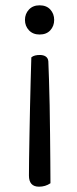

<svg xmlns="http://www.w3.org/2000/svg" viewBox="-20 -487 290 723"><path d="M89 174Q89 152 89.5 112Q90 72 91 22Q92 -28 93 -81Q94 -134 95.5 -183.5Q97 -233 98 -271Q104 -276 112 -278Q120 -280 130 -280Q144 -280 152.5 -274Q161 -268 162 -256Q163 -231 164.5 -187.5Q166 -144 167 -90.5Q168 -37 168.5 18Q169 73 169.5 121.5Q170 170 170 203Q151 216 127 216Q89 216 89 174ZM184 -412Q184 -389 169.5 -373Q155 -357 129 -357Q104 -357 89 -373Q74 -389 74 -412Q74 -435 89 -451Q104 -467 129 -467Q155 -467 169.5 -451Q184 -435 184 -412Z"/></svg>

Font: Baloo Bhaina 2
Style: Regular
Weight: 400
Designer: Yesha Goshar, Manish Minz, Shuchita Grover and Ek Type
Foundry: Ek Type
Version: Version 1.700